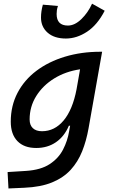

<svg xmlns="http://www.w3.org/2000/svg" viewBox="-20 -809 626 1063"><path d="M26.9 234.4 22 143.6 124.5 137.2Q206.1 131.8 255.1 99.6Q304.2 67.4 329.1 19Q354 -29.3 362.8 -82.5L368.2 -112.8H361.3Q336.4 -53.7 289.8 -21.7Q243.2 10.3 180.7 10.3Q113.3 10.3 76.4 -27.8Q39.6 -65.9 39.6 -135.3Q39.6 -223.1 76.9 -294.7Q114.3 -366.2 181.6 -417Q249 -467.8 339.6 -495.1Q430.2 -522.5 536.1 -522.5H545.4L470.2 -98.1Q458 -29.3 434.8 28.8Q411.6 86.9 371.6 130.9Q331.5 174.8 268.8 200.7Q206.1 226.6 114.7 230.5ZM423.3 -425.3Q343.3 -413.6 280.3 -374.8Q217.3 -335.9 180.7 -277.3Q144 -218.8 144 -147.5Q144 -116.2 161.9 -99.4Q179.7 -82.5 212.4 -82.5Q282.7 -82.5 332.5 -142.3Q382.3 -202.1 403.8 -314.5ZM344.7 -595.7Q280.8 -595.7 243.9 -627.9Q207 -660.2 207 -711.9Q207 -729 209.5 -746.3Q211.9 -763.7 217.3 -783.2L300.8 -775.9Q296.4 -763.2 294.9 -752Q293.5 -740.7 293.5 -731.4Q293.5 -667.5 356 -667.5Q393.6 -667.5 430.4 -703.1Q467.3 -738.8 489.7 -788.6L559.6 -749.5Q519 -670.9 461.9 -633.3Q404.8 -595.7 344.7 -595.7Z"/></svg>

Font: Cascadia Code NF
Style: Italic
Weight: 400
Italic angle: -10°
Monospace: yes
Designer: Aaron Bell
Foundry: Saja Typeworks
Version: Version 2404.023; ttfautohint (v1.8.4)